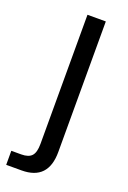

<svg xmlns="http://www.w3.org/2000/svg" viewBox="-175 -573 530 797"><g transform="rotate(20 90.0 -174.5)"><path d="M-37.1 175.8V113.8H6.8Q39.1 113.8 53 98.4Q66.9 83 66.9 45.9V-524.9H147.9V51.8Q147.9 175.8 30.8 175.8Z"/></g></svg>

Font: Lumene Sans
Style: Regular
Weight: 400
Designer: Deni Anggara
Version: Version 1.003;Glyphs 3.1.2 (3151)